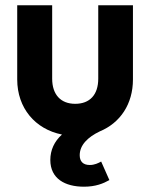

<svg xmlns="http://www.w3.org/2000/svg" viewBox="-20 -503 568 725"><path d="M297 202C341 202 370 190 393 177L362 107C351 113 337 120 319 120C293 120 281 106 281 83C281 45 311 15 357 -7C434 -39 482 -110 482 -203V-483H351V-206C351 -145 319 -111 264 -111C209 -111 177 -146 177 -206V-483H45V-203C45 -95 113 -15 214 5C185 31 170 64 170 101C170 172 226 202 297 202Z"/></svg>

Font: MV Cash SemiBold
Style: Regular
Weight: 600
Designer: Rodrigo Fuenzalida
Foundry: fragTYPE
Version: Version 1.100;Glyphs 3.1.2 (3151)